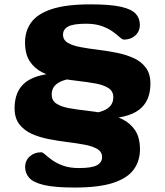

<svg xmlns="http://www.w3.org/2000/svg" viewBox="-20 -737 758 882"><path d="M322.5 124.5Q231.5 124.5 182.5 113Q133.5 101.5 114.5 80.2Q95.5 59 95.5 30.5Q95.5 0.5 116.8 -18.5Q138 -37.5 169.5 -37.5Q176 -37.5 188.2 -26.5Q200.5 -15.5 220.2 -1.2Q240 13 270 24Q300 35 343 35Q402 35 425.5 22Q449 9 449 -15Q449 -39.5 427 -52.5Q405 -65.5 369.2 -72.2Q333.5 -79 290.8 -84.2Q248 -89.5 205 -97.8Q162 -106 126.2 -122Q90.5 -138 68.8 -166.2Q47 -194.5 47 -240Q47 -321 99.2 -360.5Q151.5 -400 265.5 -402L350 -380Q284 -377 250.8 -358.2Q217.5 -339.5 217.5 -303Q217.5 -275 239.5 -260.8Q261.5 -246.5 297.8 -240Q334 -233.5 377.2 -228.8Q420.5 -224 463.5 -215.5Q506.5 -207 542.8 -189Q579 -171 601 -138Q623 -105 623 -50.5Q623 2 594.5 41.5Q566 81 500.5 102.8Q435 124.5 322.5 124.5ZM500.5 -290Q500.5 -318 478.5 -332.2Q456.5 -346.5 420.2 -353.2Q384 -360 341 -364.8Q298 -369.5 254.8 -377.8Q211.5 -386 175.2 -404Q139 -422 117 -455Q95 -488 95 -542.5Q95 -595 123.5 -634.2Q152 -673.5 217.8 -695.2Q283.5 -717 396 -717Q487 -717 536 -705.8Q585 -694.5 603.8 -673.5Q622.5 -652.5 622.5 -623Q622.5 -593 601.5 -574Q580.5 -555 549 -555Q542 -555 530 -566Q518 -577 498.2 -591.5Q478.5 -606 448.2 -617Q418 -628 375.5 -628Q316 -628 292.8 -615Q269.5 -602 269.5 -578Q269.5 -553.5 291.2 -540.5Q313 -527.5 348.8 -520.8Q384.5 -514 427.5 -508.8Q470.5 -503.5 513.2 -495.2Q556 -487 591.8 -471.2Q627.5 -455.5 649.2 -427Q671 -398.5 671 -353Q671 -272 618.5 -232.5Q566 -193 452.5 -191L368 -213Q434.5 -216 467.5 -234.8Q500.5 -253.5 500.5 -290Z"/></svg>

Font: Newsreader 7pt
Style: Bold
Weight: 700
Designer: Hugues Gentile
Foundry: Production Type
Version: Version 1.003